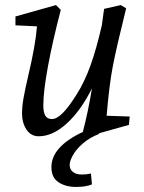

<svg xmlns="http://www.w3.org/2000/svg" viewBox="-20 -528 569 758"><path d="M67 -80Q67 -108 73 -141.5Q79 -175 91 -227Q120 -348 126 -424L41 -428V-463L201 -508L220 -489Q188 -367 169.5 -267Q151 -167 151 -112Q151 -86 158.5 -72Q166 -58 185 -58Q204 -58 228 -82Q252 -106 283 -156Q313 -203 336.5 -267.5Q360 -332 382 -428L391 -493L457 -508L478 -495Q440 -342 425.5 -267Q411 -192 401 -71L492 -68L489 -35L368 -1L373 0Q334 15 307.5 38Q281 61 268 84.5Q255 108 255 123Q255 140 267.5 150.5Q280 161 303 161Q323 161 339 157L343 200Q319 210 280 210Q239 210 211 191.5Q183 173 183 132Q183 51 307 -7Q328 -87 343 -179Q299 -91 243.5 -40.5Q188 10 133 10Q102 10 84.5 -16.5Q67 -43 67 -80Z"/></svg>

Font: Andada Pro
Style: Italic
Weight: 400
Italic angle: -7°
Designer: Carolina Giovagnoli
Foundry: Huerta Tipografica
Version: Version 3.005; ttfautohint (v1.8.4)